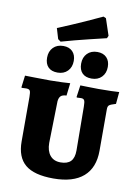

<svg xmlns="http://www.w3.org/2000/svg" viewBox="-97 -949 736 1022"><g transform="rotate(10 271.0 -438.5)"><path d="M161 -726 144 -783Q215 -812 286.5 -844Q358 -876 378 -886L392 -880L422 -790L416 -776Q395 -771 322.5 -753.5Q250 -736 176 -715ZM120 -619Q120 -653 140.5 -674Q161 -695 195 -695Q227 -695 245 -676.5Q263 -658 263 -626Q263 -592 242.5 -571Q222 -550 188 -550Q155 -550 137.5 -568Q120 -586 120 -619ZM304 -619Q304 -653 324.5 -674Q345 -695 379 -695Q411 -695 429 -676.5Q447 -658 447 -626Q447 -592 426.5 -571Q406 -550 372 -550Q339 -550 321.5 -568Q304 -586 304 -619ZM64 -156V-396Q64 -422 59.5 -430Q55 -438 39 -438L15 -437L13 -440L21 -504Q34 -504 73 -503Q112 -502 158 -502Q189 -502 221 -503.5Q253 -505 265 -506L257 -438Q235 -437 226 -428Q217 -419 215 -400L210 -174Q210 -131 230 -106.5Q250 -82 287 -82Q324 -82 342 -100.5Q360 -119 360 -159L358 -396Q358 -421 353.5 -429.5Q349 -438 336 -438L313 -437L311 -440L320 -504Q331 -504 360.5 -503Q390 -502 418 -502Q456 -502 487.5 -503Q519 -504 530 -505L524 -440Q497 -432 489 -426Q481 -420 481 -404V-179Q481 -87 426 -39Q371 9 264 9Q160 9 112 -31Q64 -71 64 -156Z"/></g></svg>

Font: Alegreya SC ExtraBold
Style: Regular
Weight: 800
Designer: Juan Pablo del Peral
Foundry: Huerta Tipografica
Version: Version 2.007; ttfautohint (v1.6)